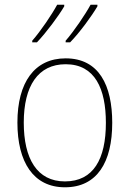

<svg xmlns="http://www.w3.org/2000/svg" viewBox="-20 -786 552 816"><path d="M394 -759V-766H365C343 -725 294 -653 259 -613V-606H278C319 -648 370 -718 394 -759ZM253 -759V-766H223C201 -725 153 -654 117 -613V-606H137C177 -648 229 -718 253 -759ZM457 -264C457 -423 401 -538 259 -538C127 -538 54 -436 54 -265C54 -97 122 10 256 10C393 10 457 -97 457 -264ZM81 -265C81 -421 142 -513 259 -513C384 -513 430 -408 430 -264C430 -110 377 -15 256 -15C137 -15 81 -112 81 -265Z"/></svg>

Font: Noto Sans Thai Looped SemiCondensed Thin
Style: Regular
Weight: 100
Width: 4
Designer: Sasikarn Vongin, Ben Mitchell
Foundry: The Fontpad Ltd
Version: Version 1.001